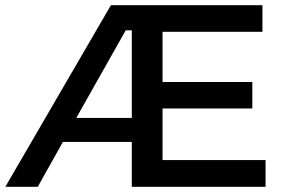

<svg xmlns="http://www.w3.org/2000/svg" viewBox="-20 -720 1096 740"><path d="M1003.5 0H488V-173H222.5L125.5 0H0.5L407.5 -700H991.5V-597.5H606.5V-404H952.5V-302H606.5V-103H1003.5ZM488 -265.5V-603H464.5L274 -265.5Z"/></svg>

Font: Argentum Novus Medium
Style: Regular
Weight: 500
Designer: Julieta Ulanovsky (font) & Cristiano Sobral (main changes)
Foundry: Julieta Ulanovsky (font) & Cristiano Sobral (main changes)
Version: Version 3.00;November 27, 2020;FontCreator 13.0.0.2655 64-bi